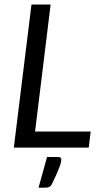

<svg xmlns="http://www.w3.org/2000/svg" viewBox="-20 -662 460 861"><path d="M42 0ZM137.2 -72.3H386.7L377.9 0H42L121.1 -641.6H207ZM241.2 42Q249.5 42 252.2 45.9Q254.9 49.8 254.9 53.7Q254.9 59.1 252.9 67.4Q251 75.7 246.3 88.4Q241.7 101.1 233.4 119.4Q225.1 137.7 212.9 163.1Q207.5 173.3 200.2 176.5Q192.9 179.7 181.6 179.7H152.8L190.9 42Z"/></svg>

Font: Carlito
Style: Italic
Weight: 400
Italic angle: -7°
Designer: Lukasz Dziedzic
Foundry: tyPoland Lukasz Dziedzic
Version: Version 1.104